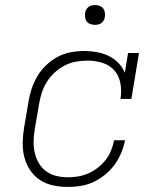

<svg xmlns="http://www.w3.org/2000/svg" viewBox="-20 -729 640 757"><path d="M247 8Q218 8 189.5 2Q161 -4 137.5 -19.5Q114 -35 98.5 -58.5Q83 -82 76 -109Q69 -136 69.5 -166Q70 -196 75 -226L92 -326Q96 -352 104.5 -378Q113 -404 127 -428Q141 -452 162 -472Q183 -492 207.5 -505Q232 -518 259 -523Q286 -528 312 -528Q337 -528 362 -523.5Q387 -519 408.5 -508.5Q430 -498 446.5 -481Q463 -464 472 -442L485 -520H528L498 -339H455Q460 -369 455 -399Q450 -429 431.5 -450.5Q413 -472 384.5 -481Q356 -490 326 -490Q303 -490 280 -486Q257 -482 235.5 -471Q214 -460 196 -443.5Q178 -427 165 -406.5Q152 -386 145 -364Q138 -342 134 -319L117 -219Q113 -196 112.5 -172.5Q112 -149 117 -127Q122 -105 133 -86Q144 -67 161.5 -54Q179 -41 201.5 -35.5Q224 -30 247 -30Q268 -30 288.5 -33.5Q309 -37 328.5 -45.5Q348 -54 366 -68Q384 -82 397 -99Q410 -116 418 -136Q426 -156 430 -176H473Q468 -151 458 -126.5Q448 -102 432 -80Q416 -58 394.5 -40.5Q373 -23 348.5 -11.5Q324 0 298.5 4Q273 8 247 8ZM355 -631Q345 -631 336.5 -634Q328 -637 322.5 -644Q317 -651 315.5 -660.5Q314 -670 316 -680Q317 -686 320.5 -692Q324 -698 329.5 -702Q335 -706 341.5 -707.5Q348 -709 355 -709Q364 -709 372.5 -706Q381 -703 386.5 -696Q392 -689 393.5 -679.5Q395 -670 393 -660Q392 -654 388.5 -648Q385 -642 379.5 -638Q374 -634 367.5 -632.5Q361 -631 355 -631Z"/></svg>

Font: Iosevka Etoile XLtObl
Style: Regular
Weight: 200
Italic angle: -9°
Designer: Belleve Invis
Foundry: Belleve Invis
Version: Version 15.5.2; ttfautohint (v1.8.4)